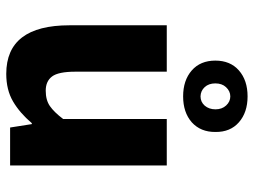

<svg xmlns="http://www.w3.org/2000/svg" viewBox="-118 -674 804 608"><g transform="rotate(90 284.0 -370.0)"><path d="M213.9 12.2Q60.1 12.2 60.1 -188V-496.1H207V-207Q207 -152.8 222.2 -132.8Q237.3 -112.8 267.1 -112.8Q296.9 -112.8 315.9 -126Q335 -139.2 356.9 -168V-496.1H503.9V0H383.8L373 -68.8H370.1Q337.9 -30.8 301.3 -9.3Q264.6 12.2 213.9 12.2ZM285.2 -603Q302.7 -603 314.5 -616.2Q326.2 -629.9 326.2 -650.4Q326.2 -670.9 314 -684.1Q301.8 -697.3 285.2 -697.3Q268.6 -697.3 255.9 -683.6Q244.1 -670.9 244.1 -649.9Q244.1 -628.9 255.9 -616.2Q267.6 -603.5 285.2 -603ZM397.9 -650.4Q398.4 -603.5 367.2 -575.2Q335.9 -547.9 285.2 -547.9Q234.4 -547.9 203.1 -575.2Q171.9 -602.5 171.9 -649.9Q171.9 -697.3 203.1 -724.6Q234.4 -752 285.2 -752Q335.9 -752 367.2 -724.6Q398.4 -697.3 397.9 -650.4Z"/></g></svg>

Font: SourceSansPro-Bold
Style: Bold
Weight: 700
Designer: Paul D. Hunt
Foundry: Adobe Systems Incorporated
Version: Version 1.050;PS Version 1.000;hotconv 1.0.70;makeotf.lib2.5